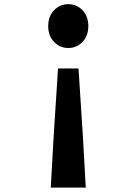

<svg xmlns="http://www.w3.org/2000/svg" viewBox="-20 -860 640 900"><path d="M252 -539H348L369 -213.5L382 19.5H218L231 -213.5ZM300 -840.5Q339.5 -840.5 366.8 -812.2Q394 -784 394 -737.5Q394 -692 366.8 -663.5Q339.5 -635 300 -635Q261 -635 233.5 -663.5Q206 -692 206 -737.5Q206 -784 233.5 -812.2Q261 -840.5 300 -840.5Z"/></svg>

Font: Spline Sans Mono SemiBold
Style: Regular
Weight: 600
Monospace: yes
Version: Version 1.004